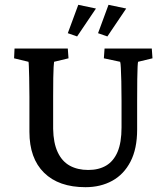

<svg xmlns="http://www.w3.org/2000/svg" viewBox="-20 -777 698 806"><path d="M41 -573.2H264.6L267.6 -532.2L207 -517.6Q206.1 -511.7 205.1 -495.6Q204.1 -479.5 203.6 -450.2Q203.1 -420.9 203.1 -371.1V-236.3Q204.1 -176.8 222.2 -138.2Q240.2 -99.6 272.9 -81.5Q305.7 -63.5 350.6 -63.5Q394.5 -63.5 425.8 -82Q457 -100.6 473.6 -139.6Q490.2 -178.7 490.2 -242.2V-353.5Q490.2 -400.4 489.3 -435.5Q488.3 -470.7 487.3 -491.7Q486.3 -512.7 484.4 -517.6L416 -532.2L418.9 -573.2H617.2L620.1 -532.2L559.6 -517.6Q558.6 -514.6 557.6 -496.6Q556.6 -478.5 556.2 -443.8Q555.7 -409.2 555.7 -353.5V-233.4Q555.7 -152.3 527.8 -98.6Q500 -44.9 451.2 -18.1Q402.3 8.8 338.9 8.8Q226.6 8.8 165 -51.8Q103.5 -112.3 103.5 -223.6V-371.1Q103.5 -420.9 102.5 -452.1Q101.6 -483.4 101.1 -499Q100.6 -514.6 99.6 -517.6L39.1 -532.2ZM430.7 -624 391.6 -637.7 435.5 -756.8 509.8 -741.2ZM303.7 -624 264.6 -637.7 308.6 -756.8 382.8 -741.2Z"/></svg>

Font: Crimson Pro Medium
Style: Regular
Weight: 500
Designer: Jacques Le Bailly
Foundry: Baron von Fonthausen
Version: Version 1.003